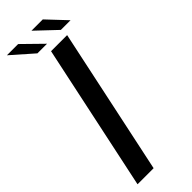

<svg xmlns="http://www.w3.org/2000/svg" viewBox="-287 -892 912 912"><g transform="rotate(-45 169.0 -436.0)"><path d="M12 0 168.5 -737.5H276.5L120 0ZM338 -776H273L171.5 -872H247.5ZM180 -776H115.5L6.5 -872H82Z"/></g></svg>

Font: Epilogue Medium
Style: Italic
Weight: 500
Italic angle: -12°
Designer: Tyler Finck
Foundry: Etcetera Type Co
Version: Version 2.112